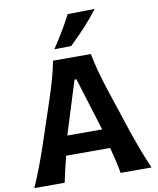

<svg xmlns="http://www.w3.org/2000/svg" viewBox="-110 -1155 1017 1239"><g transform="rotate(-10 398.5 -535.5)"><path d="M12.5 0H211.4Q219.9 -40.8 230 -84.1Q240 -127.3 251.1 -170.2H539.5Q550.6 -128.3 560.7 -85Q570.8 -41.6 578.3 0H780.6Q753.1 -63.2 727.1 -132.1Q701.1 -201 679.3 -266.4L589.9 -537.4Q566.1 -609.8 550 -668.4Q534 -727 522 -788.8H274.4Q262.7 -729.3 246.2 -670.2Q229.6 -611.2 205.1 -537.6L114.9 -267.1Q93.8 -203.7 67.3 -133.5Q40.8 -63.4 12.5 0ZM509.5 -297.1H281.1L389.7 -644.4H402.2ZM295.5 -859.9 406 -861.4Q458.9 -911.9 507.5 -964.6Q556.2 -1017.2 597.4 -1071.2L419.8 -1068.2Q392.6 -1016.1 361.5 -964.1Q330.4 -912 295.5 -859.9Z"/></g></svg>

Font: Pinar-VF
Style: Regular
Weight: 300
Designer: Amin Abedi
Version: Version 3.0